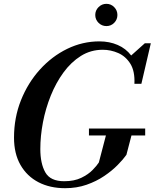

<svg xmlns="http://www.w3.org/2000/svg" viewBox="-20 -977 811 1007"><path d="M479.6 -898.4Q479.6 -922.4 496.8 -939.6Q514.1 -956.9 538.1 -956.9Q562.1 -956.9 579 -939.6Q595.8 -922.4 595.8 -898.4Q595.8 -874.4 579 -857.3Q562.1 -840.2 538.1 -840.2Q514.1 -840.2 496.8 -857.3Q479.6 -874.4 479.6 -898.4ZM446.5 -303H741.5V-266.5H669.5L643 -165Q626.5 -141.5 597 -111.5Q567.5 -81.5 526.5 -53.8Q485.5 -26 434 -8Q382.5 10 321.5 10Q242 10 181.8 -21.2Q121.5 -52.5 87.5 -111.8Q53.5 -171 53.5 -255Q53.5 -359.5 89.8 -450.8Q126 -542 189 -611.8Q252 -681.5 332.5 -720.8Q413 -760 501.5 -760Q554 -760 597.2 -741.2Q640.5 -722.5 668 -686L739.5 -750H771L721.5 -537.5H685Q688 -603.5 663.8 -642.5Q639.5 -681.5 600.2 -698.8Q561 -716 519 -716Q456 -716 404.5 -683.8Q353 -651.5 313.2 -597.2Q273.5 -543 246.2 -475.2Q219 -407.5 205.2 -335.2Q191.5 -263 191.5 -195.5Q191.5 -119 217.8 -72.8Q244 -26.5 316.5 -26.5Q369.5 -26.5 406.5 -44.5Q443.5 -62.5 466 -85.8Q488.5 -109 498.5 -125L535.5 -266.5H446.5Z"/></svg>

Font: Bodoni* 06pt Medium
Style: Italic
Weight: 500
Italic angle: -13°
Version: Version 2.3